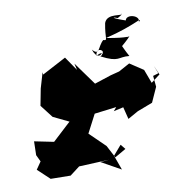

<svg xmlns="http://www.w3.org/2000/svg" viewBox="-56 -842 819 930"><g transform="rotate(5 353.0 -377.0)"><path d="M706 -513 672 -469 630 -528 555 -553 510 -510 471 -488 399 -441 291 -529 306 -500 243 -554 145 -463 141 -474 139 -395 145 -311 208 -263 292 -247 284 -235 226 -143 129 -137 145 -71 169 -43 154 -1 225 37 320 13 357 -35 499 -80 483 -74 458 -65 565 -38 521 -101 548 -157 573 -139 528 -94 481 -145 388 -197 410 -296 511 -337 501 -316 545 -339 575 -285 617 -326 682 -373 695 -452 676 -503 700 -518 674 -553ZM495 -791C511 -776 426 -790 422 -738C427 -662 445 -654 420 -655C397 -620 412 -576 369 -604C397 -562 417 -578 422 -598C412 -532 445 -624 394 -576C385 -626 450 -604 413 -575C508 -554 497 -580 553 -589C502 -642 512 -646 507 -624C573 -720 529 -673 538 -676C537 -688 548 -675 433 -666C569 -740 602 -792 584 -755C593 -792 513 -792 521 -755C558 -755 518 -753 521 -759C454 -763 447 -771 481 -767L497 -784Z"/></g></svg>

Font: Hussar Lance
Style: Italic
Weight: 700
Foundry: Cannot Into Space Fonts, PlusOne Fonts
Version: Version 2.27